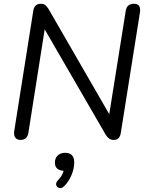

<svg xmlns="http://www.w3.org/2000/svg" viewBox="-20 -732 779 1014"><path d="M88 7Q70 7 61 -5Q52 -17 55 -39L156 -676Q162 -712 195 -712Q211 -712 219 -705.5Q227 -699 236 -685L557 -129L644 -674Q649 -712 688 -712Q726 -712 719 -666L618 -30Q612 7 582 7Q566 7 556.5 0Q547 -7 538 -21L216 -577L130 -31Q124 7 88 7ZM319 251Q306 264 293.5 261Q281 258 277 246Q273 234 286 220Q309 197 316 170Q270 167 270 127Q270 103 285 89Q300 75 324 75Q372 75 372 126Q372 159 357 194Q342 229 319 251Z"/></svg>

Font: Nunito
Style: Italic
Weight: 400
Italic angle: -9°
Designer: Vernon Adams
Foundry: Vernon Adams
Version: Version 3.601; ttfautohint (v1.8.2.53-6de2)